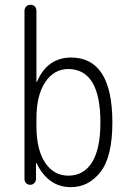

<svg xmlns="http://www.w3.org/2000/svg" viewBox="-20 -770 540 800"><path d="M131.8 -275.4V-245.1Q131.8 -146.5 168 -92.3Q204.1 -38.1 264.6 -38.1Q329.1 -38.1 363.8 -94.2Q398.4 -150.4 398.4 -259.8Q398.4 -481.4 264.6 -482.4Q205.1 -482.4 168.5 -427.7Q131.8 -373 131.8 -275.4ZM82 -24.4V-724.6Q82 -735.4 88.9 -742.7Q95.7 -750 106.9 -750Q118.2 -750 125 -743.2Q131.8 -736.3 131.8 -724.6V-429.7Q131.8 -428.7 132.8 -428.7Q134.8 -428.7 134.8 -430.7Q176.8 -529.3 275.4 -530.3Q448.2 -530.3 448.2 -259.8Q448.2 -117.2 398.9 -53.7Q349.6 9.8 275.4 9.8Q181.6 9.8 132.8 -88.9Q132.8 -90.8 131.8 -90.8Q129.9 -90.8 129.9 -89.8V-24.4Q129.9 -14.6 123 -7.3Q116.2 0 106 0Q95.7 0 88.9 -6.8Q82 -13.7 82 -24.4Z"/></svg>

Font: Rounded Mgen+ 1m light
Style: Regular
Weight: 200
Designer: [Source Han Sans]
Ryoko NISHIZUKA  (kana & ideographs); Paul D. Hunt (Latin, Greek & Cyrillic); Wenlong ZHANG  (bopomofo
Version: Version 1.059.20150602